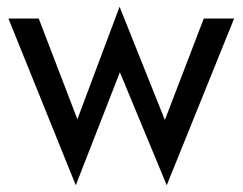

<svg xmlns="http://www.w3.org/2000/svg" viewBox="-20 -515 720 570"><path d="M585 -460 445 -95 475 35 675 -460ZM305 -375 475 35 495 -95 335 -495ZM335 -495 185 -95 205 35 365 -375ZM5 -460 205 35 235 -95 95 -460Z"/></svg>

Font: Jost* Book
Style: Regular
Weight: 400
Version: Version 3.000